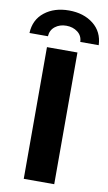

<svg xmlns="http://www.w3.org/2000/svg" viewBox="-119 -957 567 1005"><g transform="rotate(10 164.0 -454.5)"><path d="M83 0V-700H245V0ZM-20 -757Q-17 -828 34.5 -868.5Q86 -909 164 -909Q242 -909 293.5 -868.5Q345 -828 348 -757H250Q249 -790 224 -809Q199 -828 164 -828Q129 -828 104.5 -809Q80 -790 78 -757Z"/></g></svg>

Font: MOST Montserrat
Style: Bold
Weight: 700
Designer: Julieta Ulanovsky
Foundry: Julieta Ulanovsky
Version: Version 8.000;March 11, 2024;FontCreator 15.0.0.2926 64-bit